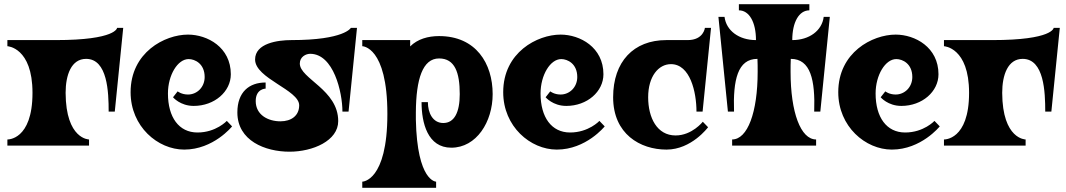

<svg xmlns="http://www.w3.org/2000/svg" viewBox="-20 -690 5053 910"><path d="M535 -558C535 -558 532 -500 244 -500H15V-471C15 -471 134 -466 134 -250C134 -24 15 -29 15 -29V0H402V-29C402 -29 292 -29 291 -250C291 -335 318 -411 388 -411C490 -411 495 -253 495 -161H524L564 -558Z M599 -253C599 -90 728 19 853 19C992 19 1080 -91 1080 -91L1055 -117C1055 -117 1004 -62 916 -62C828 -62 776 -134 776 -247C776 -334 822 -410 874 -410C904 -410 950 -388 950 -325C950 -277 914 -242 871 -242C840 -242 822 -257 822 -257L800 -229C800 -229 834 -188 898 -188C997 -188 1074 -256 1074 -338C1074 -466 963 -526 871 -526C761 -526 599 -442 599 -253Z M1643 -558C1643 -558 1613 -500 1361 -500C1296 -500 1189 -485 1189 -408C1189 -318 1398 -264 1398 -191C1398 -142 1361 -115 1309 -115C1251 -115 1192 -145 1192 -211C1192 -270 1239 -270 1239 -270V-299C1161 -299 1105 -254 1105 -157C1105 -23 1237 29 1352 29C1463 29 1583 -23 1583 -116C1583 -265 1401 -317 1401 -389C1401 -421 1430 -435 1450 -435C1561 -435 1603 -253 1603 -161H1632L1672 -558Z M2119 10C2238 10 2315 -112 2315 -244C2315 -389 2236 -519 2061 -519C2009 -519 1959 -505 1924 -470V-500H1697V-471C1697 -471 1816 -471 1816 -150C1816 171 1697 171 1697 171V200H2047V171C2047 171 1957 171 1951 -123V-158C1952 -315 1983 -413 2061 -413C2136 -413 2159 -346 2159 -244C2159 -157 2133 -107 2081 -107C2031 -107 2008 -155 2008 -206H1978C1978 -107 2007 10 2119 10Z M2365 -253C2365 -90 2494 19 2619 19C2758 19 2846 -91 2846 -91L2821 -117C2821 -117 2770 -62 2682 -62C2594 -62 2542 -134 2542 -247C2542 -334 2588 -410 2640 -410C2670 -410 2716 -388 2716 -325C2716 -277 2680 -242 2637 -242C2606 -242 2588 -257 2588 -257L2566 -229C2566 -229 2600 -188 2664 -188C2763 -188 2840 -256 2840 -338C2840 -466 2729 -526 2637 -526C2527 -526 2365 -442 2365 -253Z M3239 -500H3138C2983 -500 2886 -398 2886 -229C2886 -55 3014 19 3139 19C3258 19 3336 -87 3336 -87L3311 -113C3311 -113 3260 -48 3182 -48C3094 -48 3052 -132 3052 -229C3052 -328 3101 -386 3160 -386C3251 -386 3281 -254 3281 -161H3310L3350 -558H3321C3321 -558 3315 -500 3239 -500Z M3430 -161H3459C3454 -311 3476 -411 3570 -411C3571 -392 3571 -372 3571 -350C3571 -157 3523 -29 3450 -29V0H3848V-29C3775 -29 3727 -157 3727 -350C3727 -372 3727 -392 3728 -411C3822 -411 3844 -311 3839 -161H3868L3913 -610H3884C3876 -545 3816 -500 3735 -500C3735 -585 3767 -641 3816 -641V-670H3482V-641C3531 -641 3563 -585 3563 -500C3482 -500 3422 -545 3414 -610H3385Z M3953 -253C3953 -90 4082 19 4207 19C4346 19 4434 -91 4434 -91L4409 -117C4409 -117 4358 -62 4270 -62C4182 -62 4130 -134 4130 -247C4130 -334 4176 -410 4228 -410C4258 -410 4304 -388 4304 -325C4304 -277 4268 -242 4225 -242C4194 -242 4176 -257 4176 -257L4154 -229C4154 -229 4188 -188 4252 -188C4351 -188 4428 -256 4428 -338C4428 -466 4317 -526 4225 -526C4115 -526 3953 -442 3953 -253Z M4974 -558C4974 -558 4971 -500 4683 -500H4454V-471C4454 -471 4573 -466 4573 -250C4573 -24 4454 -29 4454 -29V0H4841V-29C4841 -29 4731 -29 4730 -250C4730 -335 4757 -411 4827 -411C4929 -411 4934 -253 4934 -161H4963L5003 -558Z"/></svg>

Font: Ouroboros
Style: Regular
Weight: 400
Designer: Ariel Martín Pérez
Foundry: Velvetyne Type Foundry
Version: Version 2.001;hotconv 1.0.109;makeotfexe 2.5.65596